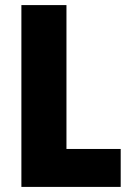

<svg xmlns="http://www.w3.org/2000/svg" viewBox="-20 -734 514 754"><path d="M64 0V-714H241V-149H454V0Z"/></svg>

Font: Noto Sans Lao Condensed Black
Style: Regular
Weight: 900
Width: 3
Designer: Monotype Design Team
Foundry: Monotype Imaging Inc.
Version: Version 2.003; ttfautohint (v1.8.4.7-5d5b)